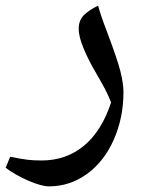

<svg xmlns="http://www.w3.org/2000/svg" viewBox="-60 -411 518 681"><path d="M113.8 250Q87.4 250 41.3 230.2Q-4.9 210.4 -40 184.1L-23.9 145Q17.1 153.3 39.1 155.8Q61 158.2 86.9 158.2Q174.8 158.2 238 105.7Q301.3 53.2 334 -47.9Q323.2 -74.7 313 -94.2Q302.7 -113.8 278.3 -156.2Q256.3 -192.9 237.8 -236.1Q219.2 -279.3 219.2 -309.1Q219.2 -338.9 237.5 -357.2Q255.9 -375.5 288.1 -391.1Q295.9 -359.4 321.3 -293.5Q356.9 -199.2 367.4 -156.7Q377.9 -114.3 377.9 -85Q377.9 6.8 343.5 84.5Q309.1 162.1 248.3 206.1Q187.5 250 113.8 250Z"/></svg>

Font: Sahl Naskh
Style: Regular
Weight: 400
Designer: Pascal Zoghbi
Version: Version 1.001